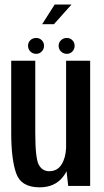

<svg xmlns="http://www.w3.org/2000/svg" viewBox="-20 -796 446 822"><path d="M131 -228Q131 -118.5 146 -90.8Q161 -63 190.5 -63Q225 -63 243 -91Q261 -119 263 -163L284.5 -146Q282.5 -78.5 247.5 -36.2Q212.5 6 149.5 6Q70.5 6 49.2 -54.2Q28 -114.5 28 -227.5V-536H131ZM263 -80V-536H366V0H272ZM100 -600Q100 -614.5 110 -624Q120 -633.5 135.5 -633.5Q149 -633.5 158.8 -623.8Q168.5 -614 168.5 -600Q168.5 -586 158.8 -575.8Q149 -565.5 135.5 -565.5Q120 -565.5 110 -575.5Q100 -585.5 100 -600ZM231 -600Q231 -614 241.2 -623.8Q251.5 -633.5 266.5 -633.5Q280 -633.5 289.8 -623.8Q299.5 -614 299.5 -600Q299.5 -585.5 289.8 -575.5Q280 -565.5 266.5 -565.5Q251.5 -565.5 241.2 -575.5Q231 -585.5 231 -600ZM214 -776.5H286L211 -692.5H160.5Z"/></svg>

Font: Anybody Narrow Medium
Style: Regular
Weight: 500
Width: 3
Designer: Tyler Finck
Foundry: Etcetera Type Company
Version: Version 1.000; ttfautohint (v1.8)